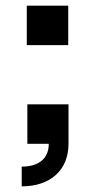

<svg xmlns="http://www.w3.org/2000/svg" viewBox="-20 -510 319 681"><path d="M57 81V151C159 151 223 93 223 0V-140H77V0H153C153 52 118 81 57 81ZM75 -350H222V-490H75Z"/></svg>

Font: Uncut Sans Semibold
Style: Regular
Weight: 600
Designer: Kasper Nordkvist
Foundry: UNCUT.wtf
Version: Version 1.304;Glyphs 3.2 (3246)